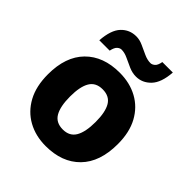

<svg xmlns="http://www.w3.org/2000/svg" viewBox="-210 -901 1047 1047"><g transform="rotate(45 313.5 -377.0)"><path d="M583 -276Q583 -138 510.5 -64Q438 10 312 10Q234 10 173.5 -23.5Q113 -57 78.5 -120.5Q44 -184 44 -276Q44 -412 116.5 -485.5Q189 -559 315 -559Q393 -559 453.5 -526Q514 -493 548.5 -430Q583 -367 583 -276ZM215 -276Q215 -199 238 -159.5Q261 -120 314 -120Q366 -120 389 -159.5Q412 -199 412 -276Q412 -352 389 -390.5Q366 -429 313 -429Q261 -429 238 -390.5Q215 -352 215 -276ZM111 -605Q117 -689 152 -726Q187 -763 239 -763Q265 -763 292 -750.5Q319 -738 345.5 -726Q372 -714 396 -714Q408 -714 420.5 -724.5Q433 -735 438 -764H519Q513 -681 477 -643.5Q441 -606 392 -606Q364 -606 336.5 -618Q309 -630 283 -642.5Q257 -655 233 -655Q221 -655 209 -644.5Q197 -634 191 -605Z"/></g></svg>

Font: Noto Sans ExtraBold
Style: Regular
Weight: 800
Designer: Monotype Design Team
Foundry: Monotype Imaging Inc.
Version: Version 2.007